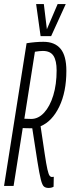

<svg xmlns="http://www.w3.org/2000/svg" viewBox="-25 -916 347 946"><path d="M-5 0 106 -703Q150 -710 189 -710Q245 -710 273.5 -675.5Q302 -641 302 -567Q302 -463 267 -390.5Q232 -318 175 -294Q188 -207 195.5 -156.5Q203 -106 208.5 -82Q214 -58 219 -51Q224 -44 231 -44Q235 -44 240 -45L239 4Q229 10 214 10Q200 10 191.5 3Q183 -4 176 -32Q169 -60 159.5 -119.5Q150 -179 134 -284Q130 -284 125 -284Q109 -284 100.5 -284.5Q92 -285 87 -285L42 0ZM129 -330Q164 -330 192.5 -361Q221 -392 237.5 -446Q254 -500 254 -569Q254 -617 238.5 -641Q223 -665 186 -665Q178 -665 168.5 -664Q159 -663 147 -661L95 -331Q109 -330 129 -330ZM299 -896 227 -738H175L153 -896H191L206 -772L259 -896Z"/></svg>

Font: Georama ExtraCondensed Light
Style: Italic
Weight: 300
Width: 2
Italic angle: -9°
Designer: Jean-Baptiste Levee
Foundry: Production Type
Version: Version 1.000